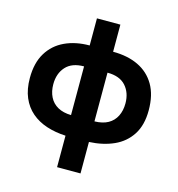

<svg xmlns="http://www.w3.org/2000/svg" viewBox="-126 -805 1026 1108"><g transform="rotate(15 386.5 -251.5)"><path d="M316 193V5Q254 2 202 -15Q150 -32 111.5 -65Q73 -98 52 -147.5Q31 -197 31 -264Q31 -354 67.5 -414Q104 -474 168.5 -504Q233 -534 316 -534V-696H456V-534Q543 -534 607 -503.5Q671 -473 706.5 -412.5Q742 -352 742 -260Q742 -172 705 -114.5Q668 -57 603.5 -28Q539 1 456 5V193ZM316 -118V-409Q244 -409 207.5 -368.5Q171 -328 171 -264Q171 -221 187.5 -188Q204 -155 236.5 -137Q269 -119 316 -118ZM456 -118Q505 -119 537 -137Q569 -155 585.5 -188Q602 -221 602 -264Q602 -328 565.5 -368.5Q529 -409 456 -409Z"/></g></svg>

Font: Onest
Style: Bold
Weight: 700
Designer: Dmitri Voloshin, Andrey Kudryavtsev
Foundry: Dmitri Voloshin, Andrey Kudryavtsev
Version: Version 1.000;gftools[0.9.33]